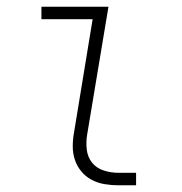

<svg xmlns="http://www.w3.org/2000/svg" viewBox="-20 -550 540 570"><path d="M331 0Q310 0 289.5 -3.5Q269 -7 251.5 -16.5Q234 -26 221.5 -41Q209 -56 202.5 -75Q196 -94 196 -115.5Q196 -137 200 -158L255 -493H103V-530H302L239 -152Q235 -129 237.5 -106.5Q240 -84 253 -67.5Q266 -51 287.5 -44Q309 -37 331 -37H384V0Z"/></svg>

Font: Iosevka Slab XLtObl
Style: Regular
Weight: 200
Italic angle: -9°
Monospace: yes
Designer: Belleve Invis
Foundry: Belleve Invis
Version: Version 11.1.1; ttfautohint (v1.8.3)